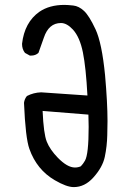

<svg xmlns="http://www.w3.org/2000/svg" viewBox="-20 -774 540 784"><path d="M281 -10Q252 -10 204 -38Q130 -81 100 -166Q84 -210 78 -354Q80 -370 90 -382Q117 -396 148 -397L337 -384Q331 -498 318.5 -560Q306 -622 278 -653Q253 -680 229 -680Q179 -680 159 -620L137 -558Q125 -547 107 -547H102L82 -558Q70 -573 70 -595Q80 -683 141 -726Q182 -754 243 -754Q256 -754 279 -751.5Q302 -749 323 -729.5Q344 -710 370 -654.5Q396 -599 409 -467Q419 -354 419 -280Q419 -267 418 -222Q417 -177 408 -134Q399 -91 361 -49Q326 -10 281 -10ZM286 -90Q299 -90 310 -95Q319 -104 327 -118Q342 -144 342 -256L341 -306L154 -321Q158 -228 171 -195.5Q184 -163 216 -130Q255 -90 286 -90Z"/></svg>

Font: Xiaolai SC
Style: Regular
Weight: 400
Designer: Nozomi Seto 瀬戸のぞみ
Version: Version 3.11;December 4, 2020;FontCreator 13.0.0.2613 64-bit